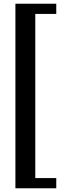

<svg xmlns="http://www.w3.org/2000/svg" viewBox="-20 -830 380 1034"><path d="M63 184V-810H283V-755H170V129H283V184Z"/></svg>

Font: Oswald
Style: Regular
Weight: 400
Designer: Vernon Adams
Foundry: Vernon Adams
Version: Version 4.103; ttfautohint (v1.8.3)